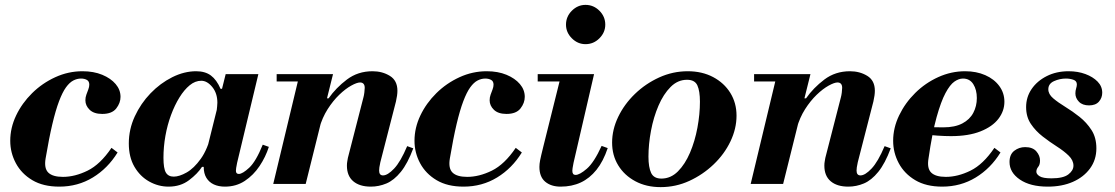

<svg xmlns="http://www.w3.org/2000/svg" viewBox="-20 -754 4570 787"><path d="M223 11Q157 11 112.5 -15.5Q68 -42 45 -85Q22 -128 22 -177Q22 -230 46 -280.5Q70 -331 111.5 -372Q153 -413 206.5 -437.5Q260 -462 318 -462Q364 -462 399 -447.5Q434 -433 454 -409.5Q474 -386 474 -357Q474 -332 456.5 -309.5Q439 -287 399 -287Q365 -287 347.5 -304Q330 -321 330 -343Q330 -355 334 -366Q338 -377 342 -387.5Q346 -398 346 -407Q346 -421 336 -426.5Q326 -432 312 -432Q296 -432 280.5 -424Q265 -416 250.5 -396Q236 -376 222 -339Q208 -302 194.5 -245Q181 -188 167 -105Q160 -64 178 -46.5Q196 -29 238 -29Q287 -29 339 -54.5Q391 -80 437 -148L462 -129Q422 -64 360.5 -26.5Q299 11 223 11Z M671 11Q629 11 591.5 -10Q554 -31 531 -70.5Q508 -110 508 -166Q508 -224 532.5 -277Q557 -330 597 -371.5Q637 -413 686 -437.5Q735 -462 784 -462Q821 -462 844.5 -444.5Q868 -427 884 -390H891L868 -299Q869 -309 870 -317.5Q871 -326 871 -333Q871 -372 850 -397.5Q829 -423 805 -423Q780 -423 757.5 -404.5Q735 -386 715.5 -354.5Q696 -323 681 -282.5Q666 -242 658 -197Q650 -152 650 -107Q650 -63 660 -46.5Q670 -30 692 -30Q715 -30 745 -47Q775 -64 803 -103Q831 -142 847 -208L815 -70H808Q790 -42 755 -15.5Q720 11 671 11ZM902 11Q876 11 856.5 2Q837 -7 826 -25Q815 -43 815 -70Q815 -82 818 -97.5Q821 -113 831 -153L905 -450H1039L952 -87Q949 -74 948 -65.5Q947 -57 947 -54Q947 -41 959 -41Q974 -41 1001.5 -66.5Q1029 -92 1057 -161L1082 -152Q1069 -111 1044 -73.5Q1019 -36 983.5 -12.5Q948 11 902 11Z M1500 11Q1454 11 1428 -11Q1402 -33 1402 -75Q1402 -85 1403.5 -92.5Q1405 -100 1406 -107L1470 -356Q1472 -363 1473.5 -375Q1475 -387 1475 -394Q1475 -405 1470 -410.5Q1465 -416 1456 -416Q1443 -416 1419.5 -403Q1396 -390 1370.5 -365.5Q1345 -341 1323 -306.5Q1301 -272 1289 -229L1320 -351H1327Q1357 -394 1402 -428Q1447 -462 1507 -462Q1547 -462 1578 -443Q1609 -424 1609 -382Q1609 -364 1603 -338L1539 -89Q1536 -76 1535 -68Q1534 -60 1534 -55Q1534 -35 1550 -35Q1569 -35 1595.5 -63Q1622 -91 1649 -155L1674 -146Q1651 -84 1623 -49.5Q1595 -15 1564 -2Q1533 11 1500 11ZM1100 0 1208 -450H1345L1233 0ZM1114 -420V-450H1333V-420Z M1880 11Q1814 11 1769.5 -15.5Q1725 -42 1702 -85Q1679 -128 1679 -177Q1679 -230 1703 -280.5Q1727 -331 1768.5 -372Q1810 -413 1863.5 -437.5Q1917 -462 1975 -462Q2021 -462 2056 -447.5Q2091 -433 2111 -409.5Q2131 -386 2131 -357Q2131 -332 2113.5 -309.5Q2096 -287 2056 -287Q2022 -287 2004.5 -304Q1987 -321 1987 -343Q1987 -355 1991 -366Q1995 -377 1999 -387.5Q2003 -398 2003 -407Q2003 -421 1993 -426.5Q1983 -432 1969 -432Q1953 -432 1937.5 -424Q1922 -416 1907.5 -396Q1893 -376 1879 -339Q1865 -302 1851.5 -245Q1838 -188 1824 -105Q1817 -64 1835 -46.5Q1853 -29 1895 -29Q1944 -29 1996 -54.5Q2048 -80 2094 -148L2119 -129Q2079 -64 2017.5 -26.5Q1956 11 1880 11Z M2380 -573Q2348 -573 2324 -597Q2300 -621 2300 -653Q2300 -686 2324 -710Q2348 -734 2380 -734Q2413 -734 2437 -710Q2461 -686 2461 -653Q2461 -621 2437 -597Q2413 -573 2380 -573ZM2278 11Q2239 11 2215 -9Q2191 -29 2191 -70Q2191 -82 2194 -97.5Q2197 -113 2207 -153L2281 -450H2415L2331 -87Q2328 -73 2327 -65Q2326 -57 2326 -54Q2326 -37 2339 -37Q2356 -37 2385.5 -62.5Q2415 -88 2446 -156L2471 -147Q2453 -93 2425 -58Q2397 -23 2360.5 -6Q2324 11 2278 11ZM2184 -420V-450H2358V-420Z M2688 13Q2629 13 2584.2 -11.1Q2539.3 -35.1 2514.2 -76.1Q2489 -117 2489 -169.5Q2489 -223 2514 -275Q2539 -327 2582.5 -369Q2626 -411 2681.8 -436.5Q2737.7 -462 2799 -462Q2858 -462 2903.2 -438Q2948.3 -414 2973.7 -373Q2999 -332 2999 -279.8Q2999 -226.5 2974 -174.2Q2949 -122 2905 -80Q2861 -38 2805.5 -12.5Q2750 13 2688 13ZM2691 -22Q2729.3 -22 2758.8 -51.5Q2788.2 -81 2808.3 -128.1Q2828.4 -175.2 2838.7 -230.6Q2849 -286 2849 -337Q2849 -381 2838.5 -404Q2828 -427 2796 -427Q2758 -427 2728.7 -397.5Q2699.4 -368.1 2679.1 -320.8Q2658.8 -273.6 2648.4 -218.2Q2638 -162.8 2638 -112Q2638 -68.2 2649 -45.1Q2660 -22 2691 -22Z M3457 11Q3411 11 3385 -11Q3359 -33 3359 -75Q3359 -85 3360.5 -92.5Q3362 -100 3363 -107L3427 -356Q3429 -363 3430.5 -375Q3432 -387 3432 -394Q3432 -405 3427 -410.5Q3422 -416 3413 -416Q3400 -416 3376.5 -403Q3353 -390 3327.5 -365.5Q3302 -341 3280 -306.5Q3258 -272 3246 -229L3277 -351H3284Q3314 -394 3359 -428Q3404 -462 3464 -462Q3504 -462 3535 -443Q3566 -424 3566 -382Q3566 -364 3560 -338L3496 -89Q3493 -76 3492 -68Q3491 -60 3491 -55Q3491 -35 3507 -35Q3526 -35 3552.5 -63Q3579 -91 3606 -155L3631 -146Q3608 -84 3580 -49.5Q3552 -15 3521 -2Q3490 11 3457 11ZM3057 0 3165 -450H3302L3190 0ZM3071 -420V-450H3290V-420Z M3842 11Q3776 11 3731.5 -15.5Q3687 -42 3664 -85Q3641 -128 3641 -177Q3641 -230 3665.5 -281Q3690 -332 3731.5 -373Q3773 -414 3826 -438Q3879 -462 3936 -462Q3982 -462 4018.5 -446Q4055 -430 4076 -401.5Q4097 -373 4097 -337Q4097 -299 4072.5 -267Q4048 -235 3999 -215.5Q3950 -196 3878 -196Q3853 -196 3824 -198Q3795 -200 3772.5 -203Q3750 -206 3744 -207L3749 -242Q3766 -235 3787 -233.5Q3808 -232 3847 -232Q3894 -232 3924.5 -248Q3955 -264 3969.5 -291.5Q3984 -319 3984 -352Q3984 -386 3969.5 -409Q3955 -432 3927 -432Q3910 -432 3892 -419.5Q3874 -407 3855.5 -372.5Q3837 -338 3819 -273.5Q3801 -209 3786 -105Q3779 -64 3797 -46.5Q3815 -29 3857 -29Q3906 -29 3958 -54.5Q4010 -80 4056 -148L4081 -129Q4041 -64 3979.5 -26.5Q3918 11 3842 11Z M4275 11Q4203 11 4160.5 -18Q4118 -47 4118 -90Q4118 -121 4137.5 -136Q4157 -151 4182 -151Q4213 -151 4228 -133.5Q4243 -116 4243 -96Q4243 -79 4235.5 -70Q4228 -61 4228 -50Q4228 -40 4241.5 -31.5Q4255 -23 4290 -23Q4338 -23 4359 -39Q4380 -55 4380 -75Q4380 -97 4360.5 -116Q4341 -135 4312 -153.5Q4283 -172 4254 -194.5Q4225 -217 4205.5 -246Q4186 -275 4186 -315Q4186 -356 4208.5 -389Q4231 -422 4270.5 -442Q4310 -462 4360 -462Q4398 -462 4429 -450.5Q4460 -439 4479 -419.5Q4498 -400 4498 -374Q4498 -353 4484.5 -337.5Q4471 -322 4444 -322Q4417 -322 4402.5 -337Q4388 -352 4388 -371Q4388 -382 4391 -391.5Q4394 -401 4394 -408Q4394 -422 4380 -427Q4366 -432 4349 -432Q4324 -432 4300.5 -421.5Q4277 -411 4277 -388Q4277 -368 4297 -351Q4317 -334 4346.5 -316Q4376 -298 4405 -275Q4434 -252 4454 -221Q4474 -190 4474 -146Q4474 -99 4448 -63.5Q4422 -28 4377.5 -8.5Q4333 11 4275 11Z"/></svg>

Font: Libre Bodoni
Style: Italic
Weight: 400
Italic angle: -13°
Designer: Pablo Impallari, Rodrigo Fuenzalida
Foundry: Impallari Type
Version: Version 2.005;gftools[0.9.23]